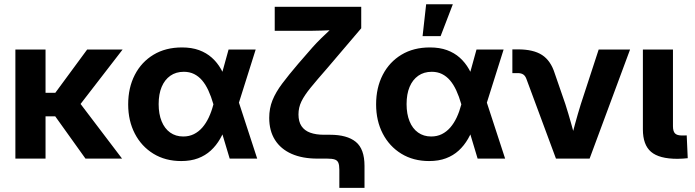

<svg xmlns="http://www.w3.org/2000/svg" viewBox="-20 -760 3328 920"><path d="M198.2 -522.5V0H53.7V-522.5ZM567.4 -522.5 320.3 -202.6H168.9L160.6 -315.4H245.1L397.5 -522.5ZM389.6 0 239.7 -209.5 349.1 -284.2 564.9 0Z M848.1 11.7Q772.5 11.7 715.1 -23.4Q657.7 -58.6 626 -119.9Q594.2 -181.2 594.2 -259.8Q594.2 -339.8 626 -401.4Q657.7 -462.9 715.6 -497.8Q773.4 -532.7 852.1 -532.7Q898.4 -532.7 933.8 -519.8Q969.2 -506.8 995.1 -483.6Q1021 -460.4 1039.1 -428.7Q1057.1 -397 1068.8 -358.9H1099.6L1122.6 -275.4L1212.4 0H1080.6L1002 -262.2Q991.7 -297.9 978.5 -326.4Q965.3 -355 948.5 -374.8Q931.6 -394.5 909.9 -405.3Q888.2 -416 860.8 -416Q823.2 -416 796.1 -397Q769 -377.9 754.6 -343.5Q740.2 -309.1 740.2 -261.2Q740.2 -213.9 754.4 -179Q768.6 -144 795.2 -125Q821.8 -106 857.9 -106Q886.2 -106 908.9 -117.2Q931.6 -128.4 949.5 -148.9Q967.3 -169.4 980.5 -197.5Q993.7 -225.6 1002.4 -259.3L1075.2 -522.5H1205.1L1122.1 -259.3L1098.1 -168H1066.9Q1053.7 -127.9 1034.9 -95.2Q1016.1 -62.5 990 -38.6Q963.9 -14.6 929 -1.5Q894 11.7 848.1 11.7Z M1606 140.1V53.2Q1606 30.8 1601.1 19.5Q1596.2 8.3 1583.7 4.2Q1571.3 0 1547.4 0H1501Q1428.7 0 1377 -22.9Q1325.2 -45.9 1297.6 -89.6Q1270 -133.3 1270 -195.3Q1270 -240.7 1285.6 -279.5Q1301.3 -318.4 1332.3 -359.6Q1363.3 -400.9 1408.7 -454.1L1477.1 -532.7Q1495.6 -553.7 1518.6 -576.2Q1541.5 -598.6 1565.4 -620.8Q1589.4 -643.1 1610.4 -662.1L1607.9 -617.2Q1587.9 -616.2 1565.7 -615.2Q1543.5 -614.3 1520.8 -613.5Q1498 -612.8 1475.3 -612.5Q1452.6 -612.3 1431.6 -612.3H1296.4V-727.5H1710.9V-624.5L1547.9 -433.1Q1499 -377.4 1468.8 -340.3Q1438.5 -303.2 1424.3 -273.9Q1410.2 -244.6 1410.2 -211.9Q1410.2 -177.2 1424.6 -155.8Q1439 -134.3 1466.3 -124.3Q1493.7 -114.3 1531.7 -114.3H1561Q1643.1 -114.3 1684.8 -80.3Q1726.6 -46.4 1726.6 35.2V140.1Z M2036.1 11.7Q1960.4 11.7 1903.1 -23.4Q1845.7 -58.6 1814 -119.9Q1782.2 -181.2 1782.2 -259.8Q1782.2 -339.8 1814 -401.4Q1845.7 -462.9 1903.6 -497.8Q1961.4 -532.7 2040 -532.7Q2086.4 -532.7 2121.8 -519.8Q2157.2 -506.8 2183.1 -483.6Q2209 -460.4 2227.1 -428.7Q2245.1 -397 2256.8 -358.9H2287.6L2310.5 -275.4L2400.4 0H2268.6L2189.9 -262.2Q2179.7 -297.9 2166.5 -326.4Q2153.3 -355 2136.5 -374.8Q2119.6 -394.5 2097.9 -405.3Q2076.2 -416 2048.8 -416Q2011.2 -416 1984.1 -397Q1957 -377.9 1942.6 -343.5Q1928.2 -309.1 1928.2 -261.2Q1928.2 -213.9 1942.4 -179Q1956.5 -144 1983.2 -125Q2009.8 -106 2045.9 -106Q2074.2 -106 2096.9 -117.2Q2119.6 -128.4 2137.5 -148.9Q2155.3 -169.4 2168.5 -197.5Q2181.6 -225.6 2190.4 -259.3L2263.2 -522.5H2393.1L2310.1 -259.3L2286.1 -168H2254.9Q2241.7 -127.9 2222.9 -95.2Q2204.1 -62.5 2178 -38.6Q2151.9 -14.6 2116.9 -1.5Q2082 11.7 2036.1 11.7ZM2004.9 -586.9 2022 -739.7H2149.9L2091.3 -586.9Z M2644 0 2502.4 -381.8Q2497.1 -396.5 2487.3 -403.1Q2477.5 -409.7 2460.9 -409.7H2435.1V-523.4H2462.4Q2536.1 -523.4 2577.6 -496.3Q2619.1 -469.2 2638.2 -408.2L2689 -261.2Q2704.1 -213.9 2717.3 -166.5Q2730.5 -119.1 2743.7 -70.8H2710Q2722.7 -119.1 2735.6 -166.5Q2748.5 -213.9 2763.2 -261.2L2848.6 -522.5H2999L2805.2 0Z M3226.1 1Q3138.7 1 3099.6 -32.5Q3060.5 -65.9 3060.5 -140.1V-522.5H3204.6V-155.3Q3204.6 -130.9 3214.4 -120.8Q3224.1 -110.8 3247.6 -110.8Q3253.9 -110.8 3259.8 -110.8Q3265.6 -110.8 3270.5 -111.3L3275.4 -2Q3264.6 -1 3252.2 0Q3239.7 1 3226.1 1Z"/></svg>

Font: Inter 28pt
Style: Bold
Weight: 700
Designer: Rasmus Andersson
Foundry: rsms
Version: Version 4.001;git-66647c0bb